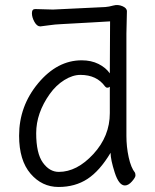

<svg xmlns="http://www.w3.org/2000/svg" viewBox="-20 -726 615 764"><path d="M417 -381Q413 -377 407.5 -377Q402 -377 398 -382Q365 -428 300 -428Q269 -428 236 -407.5Q203 -387 178 -352Q124 -276 124 -196Q124 -116 150.5 -79Q177 -42 214 -42Q286 -42 351.5 -113Q417 -184 417 -276ZM418 -641 350 -637 224 -630Q199 -629 175.5 -625.5Q152 -622 141 -621H140Q127 -621 117 -639Q107 -657 107 -673.5Q107 -690 120 -690L191 -688L399 -698Q413 -699 431 -704Q449 -709 467 -701.5Q485 -694 485 -681L483 -592V-185Q483 -142 492 -100.5Q501 -59 517 -39Q519 -35 519 -27.5Q519 -20 505 -4Q491 12 477 12Q453 12 436.5 -39.5Q420 -91 420 -118Q377 -46 328 -14Q279 18 213 18Q147 18 101.5 -35Q56 -88 56 -186Q56 -304 132 -395Q208 -486 305 -486Q343 -486 372 -471.5Q401 -457 417 -434Z"/></svg>

Font: LXGW Bright GB
Style: Regular
Weight: 400
Designer: Christian Thalmann (Catharsis Fonts)
Foundry: LXGW / Christian Thalmann (Catharsis Fonts) / Fontworks Inc.
Version: Version 5.510